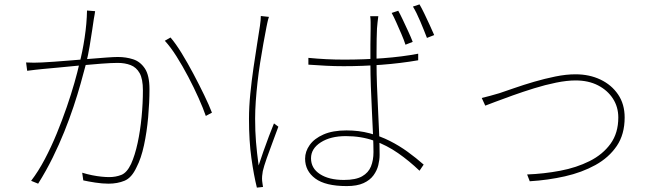

<svg xmlns="http://www.w3.org/2000/svg" viewBox="-20 -822 3040 876"><path d="M414 -771Q413 -763 411.5 -754.5Q410 -746 408 -735Q406 -722 401 -687.5Q396 -653 389 -611.5Q382 -570 373 -533Q362 -491 348 -441Q334 -391 315.5 -335.5Q297 -280 273.5 -221.5Q250 -163 220.5 -103Q191 -43 154 16L122 3Q155 -40 184.5 -96Q214 -152 239 -213Q264 -274 284.5 -333.5Q305 -393 319.5 -444Q334 -495 342 -531Q356 -583 366 -649Q376 -715 377 -774ZM758 -651Q782 -623 809 -579Q836 -535 862.5 -485Q889 -435 911.5 -388.5Q934 -342 947 -308L919 -293Q907 -328 886 -375Q865 -422 839 -471.5Q813 -521 785.5 -564.5Q758 -608 732 -636ZM99 -537Q119 -536 135 -536Q151 -536 171 -537Q192 -538 227.5 -540.5Q263 -543 305.5 -546.5Q348 -550 389.5 -553.5Q431 -557 465.5 -559.5Q500 -562 518 -562Q555 -562 587.5 -551.5Q620 -541 641 -509.5Q662 -478 662 -415Q662 -355 656 -287.5Q650 -220 637 -159.5Q624 -99 603 -59Q581 -11 548.5 2.5Q516 16 475 16Q447 16 414.5 11Q382 6 360 1L355 -34Q378 -27 400.5 -22.5Q423 -18 443 -16Q463 -14 478 -14Q508 -14 533.5 -24Q559 -34 578 -74Q596 -114 608 -170Q620 -226 626 -288.5Q632 -351 632 -410Q632 -462 617 -488.5Q602 -515 576 -525Q550 -535 517 -535Q489 -535 442 -531.5Q395 -528 342 -523Q289 -518 243.5 -513.5Q198 -509 173 -507Q160 -506 140 -503.5Q120 -501 104 -499Z M1387 -558Q1429 -554 1468.5 -552Q1508 -550 1551 -550Q1640 -550 1727.5 -556.5Q1815 -563 1888 -577V-547Q1807 -533 1720.5 -526.5Q1634 -520 1548 -520Q1506 -520 1468.5 -522Q1431 -524 1387 -527ZM1706 -748Q1704 -732 1702.5 -719Q1701 -706 1700 -692Q1699 -672 1698.5 -643.5Q1698 -615 1698 -585Q1698 -555 1698 -532Q1698 -486 1700 -431Q1702 -376 1705 -319Q1708 -262 1710 -209.5Q1712 -157 1712 -115Q1712 -93 1706 -68.5Q1700 -44 1684 -22Q1668 0 1638.5 13.5Q1609 27 1562 27Q1465 27 1418.5 -7.5Q1372 -42 1372 -98Q1372 -131 1393 -160.5Q1414 -190 1456 -208.5Q1498 -227 1561 -227Q1617 -227 1666 -214Q1715 -201 1758.5 -179Q1802 -157 1840.5 -129Q1879 -101 1913 -71L1894 -43Q1847 -88 1796 -123.5Q1745 -159 1686.5 -180Q1628 -201 1558 -201Q1488 -201 1443.5 -172.5Q1399 -144 1399 -100Q1399 -54 1440 -27.5Q1481 -1 1549 -1Q1603 -1 1632 -17.5Q1661 -34 1672.5 -62.5Q1684 -91 1684 -128Q1684 -156 1682 -205Q1680 -254 1677 -312Q1674 -370 1672 -427.5Q1670 -485 1670 -530Q1670 -576 1670 -618.5Q1670 -661 1671 -691Q1671 -705 1671 -720.5Q1671 -736 1669 -748ZM1207 -745Q1205 -739 1203 -732Q1201 -725 1199.5 -717Q1198 -709 1196 -700Q1189 -664 1181.5 -622.5Q1174 -581 1167 -536.5Q1160 -492 1155 -447.5Q1150 -403 1147 -360.5Q1144 -318 1144 -281Q1144 -223 1148 -174.5Q1152 -126 1160 -67Q1169 -95 1181.5 -130.5Q1194 -166 1207 -200.5Q1220 -235 1230 -259L1250 -244Q1240 -216 1225 -176.5Q1210 -137 1197 -100Q1184 -63 1179 -41Q1177 -31 1176 -19Q1175 -7 1176 3Q1177 10 1178 18Q1179 26 1180 31L1152 34Q1138 -22 1127 -100.5Q1116 -179 1116 -280Q1116 -334 1122 -394Q1128 -454 1136.5 -512.5Q1145 -571 1153 -621Q1161 -671 1166 -704Q1168 -718 1169 -729Q1170 -740 1170 -749ZM1797 -773Q1806 -757 1818 -731.5Q1830 -706 1842.5 -679Q1855 -652 1863 -631L1830 -618Q1823 -640 1811.5 -666.5Q1800 -693 1788.5 -719Q1777 -745 1767 -763ZM1894 -802Q1904 -785 1916 -760Q1928 -735 1940 -709Q1952 -683 1961 -662L1928 -649Q1915 -683 1897.5 -724.5Q1880 -766 1864 -792Z M2178 -375Q2200 -380 2217 -385Q2234 -390 2259 -397Q2286 -406 2327.5 -420.5Q2369 -435 2417 -449Q2465 -463 2514 -473Q2563 -483 2606 -483Q2669 -483 2719.5 -459Q2770 -435 2800 -391Q2830 -347 2830 -286Q2830 -209 2794 -156Q2758 -103 2696.5 -69Q2635 -35 2557.5 -17.5Q2480 0 2397 5L2385 -26Q2462 -29 2536 -43Q2610 -57 2670 -87Q2730 -117 2765.5 -166Q2801 -215 2801 -286Q2801 -334 2776.5 -372Q2752 -410 2708.5 -432.5Q2665 -455 2606 -455Q2567 -455 2517.5 -445Q2468 -435 2416.5 -419Q2365 -403 2319 -386.5Q2273 -370 2240 -357.5Q2207 -345 2194 -340Z"/></svg>

Font: Noto Sans JP
Style: Regular
Weight: 100
Designer: Ryoko NISHIZUKA 西塚涼子 (kana, bopomofo & ideographs); Paul D. Hunt (Latin, Greek & Cyrillic); Sandoll Communications 산돌커뮤니
Foundry: Adobe
Version: Version 2.004;hotconv 1.0.118;makeotfexe 2.5.65603